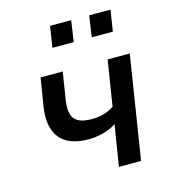

<svg xmlns="http://www.w3.org/2000/svg" viewBox="-108 -807 804 896"><g transform="rotate(-15 294.5 -359.5)"><path d="M356 0 388 -198Q359 -179 324 -170Q289 -161 254 -161Q156 -161 115 -213.5Q74 -266 89 -363L111 -498H218L198 -373Q191 -331 196.5 -303.5Q202 -276 225 -262Q248 -248 293 -248Q324 -248 350 -255.5Q376 -263 400 -279L435 -498H542L463 0ZM390 -617 405 -719H508L492 -617ZM200 -617 216 -719H318L303 -617Z"/></g></svg>

Font: Nunito Sans 7pt SemiCondensed SemiBold
Style: Italic
Weight: 600
Width: 4
Italic angle: -9°
Designer: Vernon Adams
Foundry: Vernon Adams
Version: Version 3.101;gftools[0.9.27]